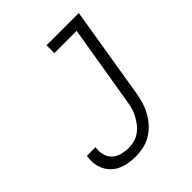

<svg xmlns="http://www.w3.org/2000/svg" viewBox="-203 -867 1006 1006"><g transform="rotate(-45 300.0 -363.5)"><path d="M224 8Q198 8 173 4Q148 0 125 -10Q102 -20 84.5 -37Q67 -54 56.5 -76Q46 -98 43 -123.5Q40 -149 45 -176H109Q104 -149 110.5 -123.5Q117 -98 134.5 -81Q152 -64 177.5 -57Q203 -50 229 -50Q251 -50 273 -56Q295 -62 314 -76Q333 -90 347 -108.5Q361 -127 371.5 -147.5Q382 -168 387.5 -189.5Q393 -211 396 -232L470 -677H305V-735H544L460 -223Q455 -194 446.5 -165.5Q438 -137 423 -110Q408 -83 387 -60Q366 -37 339.5 -21Q313 -5 283 1.5Q253 8 224 8Z"/></g></svg>

Font: Iosevka HT Light Extended
Style: Italic
Weight: 300
Width: 7
Italic angle: -9°
Monospace: yes
Designer: Belleve Invis
Foundry: Belleve Invis
Version: Version 32.3.0; ttfautohint (v1.8.4)